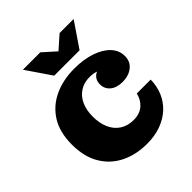

<svg xmlns="http://www.w3.org/2000/svg" viewBox="-199 -858 1006 1006"><g transform="rotate(-45 303.5 -355.5)"><path d="M316 12Q235 12 171 -19.5Q107 -51 70.5 -112.5Q34 -174 34 -264Q34 -355 71.5 -415Q109 -475 174.5 -506Q240 -537 324 -537L349 -449Q308 -449 277.5 -429Q247 -409 231 -373.5Q215 -338 215 -290Q215 -242 231 -205Q247 -168 278.5 -147Q310 -126 355 -126Q378 -126 396.5 -132.5Q415 -139 428.5 -151Q442 -163 451 -179Q460 -195 464 -213H567Q566 -164 548.5 -123Q531 -82 498.5 -52Q466 -22 420 -5Q374 12 316 12ZM455 -308Q411 -308 386 -329Q361 -350 361 -383Q361 -418 387.5 -436Q414 -454 460 -454L463 -392Q447 -411 430.5 -423.5Q414 -436 394.5 -442.5Q375 -449 349 -449L324 -537Q395 -537 448 -518.5Q501 -500 530 -468.5Q559 -437 559 -396Q559 -355 529.5 -331.5Q500 -308 455 -308ZM224 -585 130 -723H259L368 -625H291L402 -723H506L412 -585Z"/></g></svg>

Font: Montagu Slab 24pt
Style: Bold
Weight: 700
Designer: Florian Karsten
Foundry: Florian Karsten
Version: Version 1.000